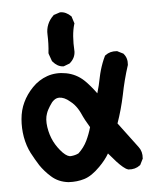

<svg xmlns="http://www.w3.org/2000/svg" viewBox="-49 -685 598 735"><g transform="rotate(-5 250.0 -317.5)"><path d="M184.6 7.8Q146 3.4 119.6 -20.5Q106.9 -31.7 96.7 -43.5Q86.4 -55.2 78.6 -66.9Q64 -89.8 49.8 -116.7Q35.6 -144.5 29.3 -179.2Q23.4 -213.4 26.4 -248Q29.3 -282.7 43 -311.5Q49.8 -326.2 59.3 -339.8Q68.8 -353.5 81.1 -366.2Q106 -392.1 139.2 -403.8Q173.3 -415.5 211.9 -408.2Q250.5 -400.9 279.3 -374Q290 -363.8 301.5 -350.3Q313 -336.9 324.2 -321.3Q328.6 -336.4 332.3 -351.3Q335.9 -366.2 338.9 -381.8Q340.3 -388.7 342 -395.5Q343.8 -402.3 345.7 -409.2Q347.7 -416 349.9 -422.6Q352.1 -429.2 354.5 -435.5Q356.9 -441.9 359.6 -448.2Q362.3 -454.6 365.2 -460.4L366.2 -462.4L368.2 -463.9Q386.7 -478 412.1 -475.6H414.1L415.5 -474.6L435.1 -464.8L437 -463.9L438 -462.4Q452.6 -445.8 450.2 -419.9V-418.9L449.7 -418Q432.1 -363.8 420.9 -306.6Q409.2 -251 391.1 -199.7L463.9 -102.5Q478 -84 475.6 -58.6V-56.6L474.6 -55.2L464.8 -35.6L463.9 -33.7L461.9 -32.2Q443.4 -18.1 418 -20.5H417L416 -21Q407.7 -23.4 397 -32.5Q386.2 -41.5 374.3 -54.4Q362.3 -67.4 344.7 -88.4Q331.1 -64.5 306.6 -40Q274.9 -7.8 246.1 1Q217.8 9.8 185.1 7.8ZM232.4 -98.6Q253.9 -118.7 266.1 -144Q277.8 -168.5 285.2 -194.8Q267.6 -223.1 254.9 -252Q250.5 -261.2 245.1 -269.5Q239.7 -277.8 233.2 -285.2Q226.6 -292.5 218.3 -298.8Q207 -308.6 196.8 -313Q186.5 -317.4 177.7 -317.4Q171.9 -317.4 167 -315.7Q162.1 -314 157.5 -310.5Q152.8 -307.1 148.4 -301.8Q143.6 -295.4 139.4 -288.8Q135.3 -282.2 131.6 -275.4Q127.9 -268.6 125.5 -261.2Q117.7 -240.2 122.1 -209.5Q124.5 -193.4 128.9 -179.4Q133.3 -165.5 139.6 -152.8Q152.3 -127.9 171.9 -107.4Q176.8 -102.5 181.2 -99.1Q185.5 -95.7 189.5 -93.8Q193.4 -91.8 196.8 -91.1Q200.2 -90.3 203.6 -90.8Q220.2 -92.3 232.4 -98.6ZM227.1 -443.8 206.5 -436 204.6 -435.5H202.6Q180.7 -437 163.6 -457.5L162.1 -459L161.6 -460.4L151.9 -487.8L151.4 -490.2V-492.2Q155.3 -525.9 153.8 -562Q152.8 -582.5 160.2 -600.6Q167.5 -618.7 182.6 -632.8L184.1 -634.8L186.5 -635.3L207 -642.1L208.5 -642.6H210Q221.2 -642.6 231.4 -637.7Q241.7 -632.8 250.5 -624L252 -622.1L252.4 -620.1L259.3 -598.6L260.3 -595.7L259.3 -592.8Q247.1 -552.7 251 -488.8V-488.3V-487.8Q250 -463.4 230 -445.8L229 -444.8Z"/></g></svg>

Font: NaikaiFont
Style: Bold
Weight: 700
Version: Version 1.89